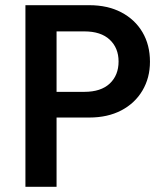

<svg xmlns="http://www.w3.org/2000/svg" viewBox="-20 -720 640 740"><path d="M78 0V-700H324Q395 -700 447.5 -672.5Q500 -645 529 -596Q558 -547 558 -482Q558 -420 529 -371Q500 -322 447.5 -294.5Q395 -267 324 -267H198V0ZM198 -366H305Q369 -366 403 -398Q437 -430 437 -483Q437 -535 403 -567Q369 -599 305 -599H198Z"/></svg>

Font: Red Hat Mono SemiBold
Style: Regular
Weight: 600
Monospace: yes
Designer: Pentagram, MCKL
Foundry: Pentagram, MCKL
Version: Version 1.023